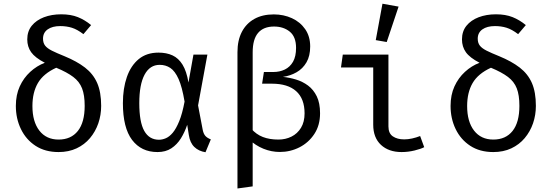

<svg xmlns="http://www.w3.org/2000/svg" viewBox="-20 -828 3040 1060"><path d="M318 -749Q371 -749 409.8 -733.5Q448.5 -718 483 -689.5L440.5 -639.5Q406.5 -665.5 376.8 -674.8Q347 -684 312.5 -684Q269 -684 243.2 -665.8Q217.5 -647.5 217.5 -614.5Q217.5 -591 229.2 -576Q241 -561 267 -548Q293 -535 336.5 -517.5Q404.5 -489.5 449.5 -454.8Q494.5 -420 516.5 -369.8Q538.5 -319.5 538.5 -243.5Q538.5 -193 522.8 -147.2Q507 -101.5 476.8 -65.5Q446.5 -29.5 402.8 -9Q359 11.5 303.5 11.5Q229 11.5 176.2 -23Q123.5 -57.5 95.5 -115.5Q67.5 -173.5 67.5 -243Q67.5 -304 89 -351Q110.5 -398 146.8 -431.2Q183 -464.5 227.5 -481.5Q173.5 -509.5 152 -539.8Q130.5 -570 130.5 -610.5Q130.5 -655 155.2 -685.8Q180 -716.5 222.5 -732.8Q265 -749 318 -749ZM290.5 -454Q219.5 -421.5 189.2 -369.5Q159 -317.5 159 -242.5Q159 -156.5 197.2 -107Q235.5 -57.5 303.5 -57.5Q372 -57.5 409.8 -105Q447.5 -152.5 447.5 -243.5Q447.5 -303 433 -340.2Q418.5 -377.5 384.5 -403.2Q350.5 -429 290.5 -454Z M855 -537.5Q899.5 -537.5 932.5 -522.2Q965.5 -507 987.8 -471Q1010 -435 1020.5 -372.5L1048 -526.5H1125L1073.5 -246L1099.5 -109.5Q1104 -88.5 1114.2 -77.2Q1124.5 -66 1144 -58.5L1114.5 12.5Q1077 6.5 1053 -16.5Q1029 -39.5 1022.5 -82.5L1013.5 -139Q1000 -98.5 978.8 -64.2Q957.5 -30 926 -9.2Q894.5 11.5 849.5 11.5Q760 11.5 709.2 -55.5Q658.5 -122.5 658.5 -258.5Q658.5 -340 680.5 -403Q702.5 -466 746 -501.8Q789.5 -537.5 855 -537.5ZM861.5 -470Q807.5 -470 778.2 -415.8Q749 -361.5 749 -258.5Q749 -154 776.5 -105.2Q804 -56.5 857.5 -56.5Q876 -56.5 895.5 -64.8Q915 -73 933.8 -95.2Q952.5 -117.5 969.5 -159Q986.5 -200.5 999 -267Q985.5 -348 965.8 -392Q946 -436 920.2 -453Q894.5 -470 861.5 -470Z M1491.5 -748.5Q1546 -748.5 1591.8 -727.5Q1637.5 -706.5 1665 -666.8Q1692.5 -627 1692.5 -571.5Q1692.5 -519 1672 -483.8Q1651.5 -448.5 1617.2 -429Q1583 -409.5 1542 -403.5Q1577.5 -400 1614 -389Q1650.5 -378 1680.5 -355.8Q1710.5 -333.5 1728.8 -296.2Q1747 -259 1747 -202.5Q1747 -136.5 1715.5 -88.5Q1684 -40.5 1633.5 -14.8Q1583 11 1525 11Q1478.5 11 1434.5 -6.8Q1390.5 -24.5 1353.5 -59.5L1367 -117.5Q1394.5 -86 1431 -71.8Q1467.5 -57.5 1517 -57.5Q1556.5 -57.5 1589.2 -73.8Q1622 -90 1641.8 -122.5Q1661.5 -155 1661.5 -202Q1661.5 -283 1615.2 -324.5Q1569 -366 1481.5 -366H1427L1437 -430.5H1489.5Q1524 -430.5 1552.5 -444.2Q1581 -458 1597.8 -487.2Q1614.5 -516.5 1614.5 -563.5Q1614.5 -625 1579.8 -653.2Q1545 -681.5 1493 -681.5Q1435 -681.5 1405 -646.5Q1375 -611.5 1375 -539V201L1291 212.5V-540Q1291 -605.5 1315.2 -652Q1339.5 -698.5 1384.2 -723.5Q1429 -748.5 1491.5 -748.5Z M2040.5 -455.5H1862.5L1872.5 -526.5H2124.5V-130Q2124.5 -91.5 2149 -75Q2173.5 -58.5 2211.5 -58.5Q2232.5 -58.5 2255.2 -63.5Q2278 -68.5 2299.5 -77L2322 -15.5Q2304.5 -6 2268.8 2.8Q2233 11.5 2197 11.5Q2126 11.5 2083.2 -28.2Q2040.5 -68 2040.5 -139.5ZM2091.5 -807.5 2180.5 -791.5 2115 -596 2054.5 -606.5Z M2718 -749Q2771 -749 2809.8 -733.5Q2848.5 -718 2883 -689.5L2840.5 -639.5Q2806.5 -665.5 2776.8 -674.8Q2747 -684 2712.5 -684Q2669 -684 2643.2 -665.8Q2617.5 -647.5 2617.5 -614.5Q2617.5 -591 2629.2 -576Q2641 -561 2667 -548Q2693 -535 2736.5 -517.5Q2804.5 -489.5 2849.5 -454.8Q2894.5 -420 2916.5 -369.8Q2938.5 -319.5 2938.5 -243.5Q2938.5 -193 2922.8 -147.2Q2907 -101.5 2876.8 -65.5Q2846.5 -29.5 2802.8 -9Q2759 11.5 2703.5 11.5Q2629 11.5 2576.2 -23Q2523.5 -57.5 2495.5 -115.5Q2467.5 -173.5 2467.5 -243Q2467.5 -304 2489 -351Q2510.5 -398 2546.8 -431.2Q2583 -464.5 2627.5 -481.5Q2573.5 -509.5 2552 -539.8Q2530.5 -570 2530.5 -610.5Q2530.5 -655 2555.2 -685.8Q2580 -716.5 2622.5 -732.8Q2665 -749 2718 -749ZM2690.5 -454Q2619.5 -421.5 2589.2 -369.5Q2559 -317.5 2559 -242.5Q2559 -156.5 2597.2 -107Q2635.5 -57.5 2703.5 -57.5Q2772 -57.5 2809.8 -105Q2847.5 -152.5 2847.5 -243.5Q2847.5 -303 2833 -340.2Q2818.5 -377.5 2784.5 -403.2Q2750.5 -429 2690.5 -454Z"/></svg>

Font: Fast_Mono
Style: Regular
Weight: 400
Monospace: yes
Designer: Carrois Corporate, Edenspiekermann AG, Nikita Prokopov
Foundry: Carrois Corporate, Edenspiekermann AG, Nikita Prokopov
Version: Version 5.002